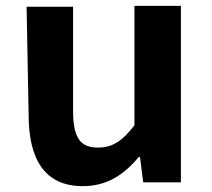

<svg xmlns="http://www.w3.org/2000/svg" viewBox="-20 -580 727 657"><path d="M78 -186C78 -34 134 57 263 57C346 57 404 18 455 -43H459L470 44H599V-560H440V-151C398 -97 365 -75 315 -75C256 -75 230 -107 230 -200V-557H71Z"/></svg>

Font: GenEiGothic-pro-Regular
Style: Bold
Weight: 700
Designer: Ryoko NISHIZUKA (kana & ideographs); Paul D. Hunt (Latin, Greek & Cyrillic); Wenlong ZHANG (bopomofo); Sandoll Communica
Foundry: Adobe Systems Incorporated; o_tamon
Version: Version 1.000.140830